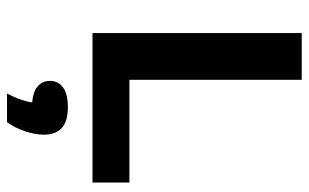

<svg xmlns="http://www.w3.org/2000/svg" viewBox="-186 -449 878 546"><g transform="rotate(90 253.0 -176.0)"><path d="M74 0V-595H207V-105H499V0ZM246 243Q262 211.5 267.8 189Q273.5 166.5 273.5 143.5L297 172H286.5Q246.5 172 228.2 158Q210 144 210 121Q210 97.5 228.5 83.8Q247 70 285.5 70Q325.5 70 344.2 87.5Q363 105 363 137.5Q363 162.5 353.5 191.2Q344 220 327.5 243Z"/></g></svg>

Font: Encode Sans SC SemiBold
Style: Regular
Weight: 600
Version: Version 3.002